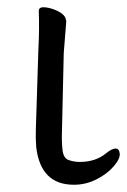

<svg xmlns="http://www.w3.org/2000/svg" viewBox="-20 -499 351 530"><path d="M184 11Q92 11 80 -93Q78 -117 79 -143L86 -364Q89 -419 87 -470Q88 -479 99.5 -479Q111 -479 126 -474Q160 -462 162 -444L163 -441L156 -353L151 -135Q150 -109 152.5 -85.5Q155 -62 170 -57Q185 -52 200 -52Q244 -52 273 -76Q289 -89 299 -89Q309 -89 310.5 -75Q312 -61 294 -40Q276 -19 246.5 -4Q217 11 184 11Z"/></svg>

Font: LXGW WenKai TC
Style: Regular
Weight: 400
Designer: LXGW / Fontworks Inc.
Foundry: LXGW / Fontworks Inc.
Version: Version 1.330